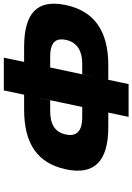

<svg xmlns="http://www.w3.org/2000/svg" viewBox="140 -850 710 1031"><g transform="rotate(-90 495.5 -335.0)"><path d="M559 0 582 -109H661C847 -109 953 -187 984 -340C1015 -493 938 -561 757 -561H678L669 -518L701 -670H525L502 -561H423C235 -561 135 -487 102 -340C67 -183 146 -109 327 -109H406L415 -152L383 0ZM289 -340C302 -395 342 -421 414 -421H472L493 -518L436 -249H378C327 -249 271 -266 289 -340ZM591 -152 648 -421H706C792 -421 805 -384 797 -340C784 -270 728 -249 670 -249H612Z"/></g></svg>

Font: LT Wave Black
Style: Italic
Weight: 900
Designer: Daniel Lyons
Version: Version 2.5 (Glyphs App)